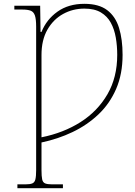

<svg xmlns="http://www.w3.org/2000/svg" viewBox="-20 -744 704 1004"><path d="M71 240V220H113Q137 220 149 215Q161 210 165 194Q169 178 169 146V-605Q169 -644 162.5 -663Q156 -682 140.5 -688Q125 -694 98 -694H55V-714H190L192 -577H197Q223 -642 280.5 -683Q338 -724 421 -724Q497 -724 540.5 -691Q584 -658 602.5 -598Q621 -538 621 -457Q621 -357 587.5 -279.5Q554 -202 495 -146Q436 -90 359.5 -53.5Q283 -17 197 1V145Q197 178 200.5 194Q204 210 216 215Q228 220 252 220H309V240ZM197 -26Q312 -49 401 -105.5Q490 -162 541.5 -250.5Q593 -339 593 -457Q593 -504 585.5 -547.5Q578 -591 559.5 -625Q541 -659 507.5 -679Q474 -699 421 -699Q361 -699 310 -671Q259 -643 228 -589Q197 -535 197 -456Z"/></svg>

Font: Noto Serif Thin
Style: Regular
Weight: 100
Designer: Monotype Design Team
Foundry: Monotype Imaging Inc.
Version: Version 2.015